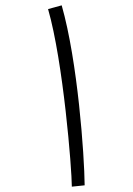

<svg xmlns="http://www.w3.org/2000/svg" viewBox="-20 -696 497 719"><path d="M297 -2C296 -116 271 -466 211 -676L160 -662C217 -464 249 -63 249 3Z"/></svg>

Font: Noto Sans Arabic Cond Light
Style: Regular
Weight: 300
Width: 3
Designer: Monotype Design Team, Nadine Chahine, Nizar Qandah and Khaled Hosny
Foundry: Monotype Imaging Inc.
Version: Version 2.012